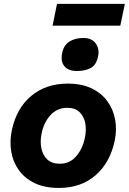

<svg xmlns="http://www.w3.org/2000/svg" viewBox="-20 -934 650 968"><path d="M276.5 13.5Q205 13.5 154.8 -10.8Q104.5 -35 75 -76.2Q45.5 -117.5 36.8 -169.2Q28 -221 39.5 -276.5Q63 -388.5 137.5 -450.5Q212 -512.5 321.5 -512.5Q391 -512.5 441 -488.8Q491 -465 521 -424Q551 -383 560.5 -331.2Q570 -279.5 558 -223Q535 -114.5 462 -50.5Q389 13.5 276.5 13.5ZM281 -108.5Q332 -108.5 364.2 -146.2Q396.5 -184 407.5 -237.5Q416.5 -278 409.8 -313Q403 -348 380.5 -369.2Q358 -390.5 320 -390.5Q269 -390.5 235.2 -354.2Q201.5 -318 190 -262Q181.5 -221.5 188.5 -186.5Q195.5 -151.5 218.5 -130Q241.5 -108.5 281 -108.5ZM367 -576Q325.5 -576 305 -599.8Q284.5 -623.5 293.5 -667.5Q302 -707.5 330.8 -725Q359.5 -742.5 401 -742.5Q442.5 -742.5 462.5 -715.2Q482.5 -688 474.5 -650Q465.5 -606 437.2 -591Q409 -576 367 -576ZM245 -804.5 267.5 -914.5H609.5L586.5 -804.5Z"/></svg>

Font: Commissioner
Style: Bold Italic
Weight: 700
Italic angle: -12°
Designer: Kostas Bartsokas
Foundry: Kostas Bartsokas
Version: Version 1.000; ttfautohint (v1.8.3)